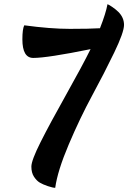

<svg xmlns="http://www.w3.org/2000/svg" viewBox="-20 -831 660 918"><path d="M494 -811Q502 -808 518.5 -796.5Q535 -785 546 -774Q573 -747 573 -712Q573 -677 526 -579.5Q479 -482 421 -375Q363 -268 309 -141Q255 -14 244 67Q233 67 209 59Q185 51 170 42Q155 33 142.5 14Q130 -5 130 -34.5Q130 -64 174 -151.5Q218 -239 296 -378Q374 -517 413 -596Q206 -554 139 -554Q87 -554 87 -643Q87 -692 96 -710Q221 -693 314.5 -693Q408 -693 458 -696Q486 -767 494 -811Z"/></svg>

Font: MeriendaOneRegular
Style: Regular
Weight: 400
Designer: Eduardo Rodriguez Tunni
Foundry: Eduardo Rodriguez Tunni
Version: Version 1.001